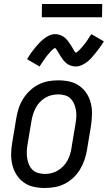

<svg xmlns="http://www.w3.org/2000/svg" viewBox="-20 -928 540 956"><path d="M203 8Q174 8 147 2Q120 -4 98.5 -19.5Q77 -35 62.5 -57.5Q48 -80 41.5 -107Q35 -134 35.5 -162.5Q36 -191 41 -219L61 -339Q65 -364 73 -388.5Q81 -413 95 -435.5Q109 -458 128.5 -476.5Q148 -495 171.5 -507Q195 -519 220 -523.5Q245 -528 270 -528Q299 -528 326 -522Q353 -516 375 -500.5Q397 -485 411.5 -462.5Q426 -440 432.5 -413Q439 -386 438 -357.5Q437 -329 433 -301L413 -181Q409 -156 400.5 -131.5Q392 -107 378.5 -84.5Q365 -62 345.5 -43.5Q326 -25 302.5 -13Q279 -1 253.5 3.5Q228 8 203 8ZM204 -62Q221 -62 237 -66Q253 -70 268 -79Q283 -88 295.5 -101Q308 -114 316 -129Q324 -144 329 -160Q334 -176 336 -192L356 -312Q359 -329 360 -346.5Q361 -364 358 -380.5Q355 -397 348.5 -412Q342 -427 330.5 -438Q319 -449 303 -453.5Q287 -458 270 -458Q253 -458 236.5 -454Q220 -450 205 -441Q190 -432 178 -419Q166 -406 158 -391Q150 -376 145 -360Q140 -344 137 -328L117 -208Q114 -191 113.5 -173.5Q113 -156 115.5 -139.5Q118 -123 124.5 -108Q131 -93 142.5 -82Q154 -71 170.5 -66.5Q187 -62 204 -62ZM177 -597 115 -633Q125 -651 135.5 -665.5Q146 -680 156 -692Q166 -704 175.5 -714Q185 -724 198 -734.5Q211 -745 225.5 -751.5Q240 -758 255 -758Q261 -758 266.5 -757Q272 -756 277 -754.5Q282 -753 287 -750.5Q292 -748 296.5 -745Q301 -742 304.5 -739Q308 -736 311.5 -732Q315 -728 318.5 -723.5Q322 -719 324.5 -715Q327 -711 330 -707Q333 -703 335.5 -699Q338 -695 341 -689.5Q344 -684 347 -679Q350 -674 352 -671Q354 -668 358 -665Q361 -667 364.5 -669.5Q368 -672 372.5 -676.5Q377 -681 379 -683Q381 -685 383.5 -688Q386 -691 389 -694Q392 -697 394.5 -700.5Q397 -704 400.5 -708Q404 -712 407 -716.5Q410 -721 413.5 -725.5Q417 -730 420 -735.5Q423 -741 427 -746.5Q431 -752 435 -758L497 -722Q486 -704 475.5 -689.5Q465 -675 455 -663Q445 -651 436 -640.5Q427 -630 414 -620Q401 -610 386.5 -603.5Q372 -597 357 -597Q344 -597 331.5 -601.5Q319 -606 310 -613.5Q301 -621 293.5 -631Q286 -641 280 -651Q274 -661 267 -672.5Q260 -684 254 -690Q251 -688 247.5 -685.5Q244 -683 239 -678.5Q234 -674 232.5 -672Q231 -670 228.5 -667Q226 -664 223 -661Q220 -658 217 -654Q214 -650 211 -646.5Q208 -643 205 -638.5Q202 -634 198.5 -629Q195 -624 191.5 -619Q188 -614 184.5 -608.5Q181 -603 177 -597ZM188 -842 189 -908H489L488 -842Z"/></svg>

Font: Iosevka Curly Slab
Style: Italic
Weight: 400
Italic angle: -9°
Monospace: yes
Designer: Belleve Invis
Foundry: Belleve Invis
Version: Version 22.1.2; ttfautohint (v1.8.4)